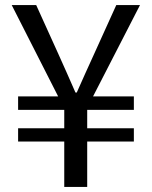

<svg xmlns="http://www.w3.org/2000/svg" viewBox="-20 -733 595 753"><path d="M232 0H322V-178H505V-230H322V-302H505V-355H345L529 -713H436L349 -521C326 -472 305 -423 281 -370H276C253 -423 231 -472 209 -521L122 -713H26L208 -355H51V-302H232V-230H51V-178H232Z"/></svg>

Font: Noto Sans KR
Style: Regular
Weight: 400
Designer: Ryoko NISHIZUKA 西塚涼子 (kana, bopomofo & ideographs); Paul D. Hunt (Latin, Greek & Cyrillic); Sandoll Communications 산돌커뮤니
Foundry: Adobe
Version: Version 2.004;hotconv 1.0.118;makeotfexe 2.5.65603